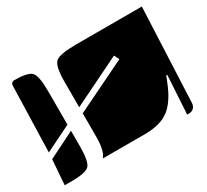

<svg xmlns="http://www.w3.org/2000/svg" viewBox="-104 -646 853 793"><g transform="rotate(-30 322.5 -250.0)"><path d="M11 -160 20 -475Q20 -481 24.5 -485.5Q29 -490 35 -490Q101 -490 118 -472Q135 -454 135 -380V-221ZM192 -27V-28Q213 -50 213 -120V-230L456 -348L444 -372L213 -259V-380Q213 -455 233 -472.5Q253 -490 333 -490H645L625 -40Q624 -27 615.5 -18.5Q607 -10 595 -10H584L595 -193H590L578 -163Q549 -90 508 -58.5Q467 -27 392 -27ZM0 -10 9 -129 135 -192V-120Q135 -46 118 -28Q101 -10 35 -10Z"/></g></svg>

Font: PrimecolorB
Style: Medium
Weight: 500
Designer: gluk
Foundry: gluk
Version: Version 0.672